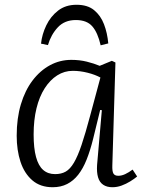

<svg xmlns="http://www.w3.org/2000/svg" viewBox="-20 -771 602 805"><path d="M451 -78Q450 -53 455.5 -43.5Q461 -34 476 -34Q490 -34 505 -41Q520 -48 536 -60L555 -31Q543 -21 526 -10.5Q509 0 490 7Q471 14 451 14Q428 14 412.5 3.5Q397 -7 391 -28Q385 -49 387 -79L407 -309L400 -310L370 -187Q358 -139 343 -101.5Q328 -64 308 -38.5Q288 -13 261.5 0.5Q235 14 201 14Q149 14 115.5 -15Q82 -44 66 -92.5Q50 -141 50 -202Q50 -275 67.5 -333.5Q85 -392 116.5 -433.5Q148 -475 189.5 -497.5Q231 -520 279 -520Q314 -520 344 -512.5Q374 -505 398 -495L449 -516L464 -509ZM211 -41Q237 -41 255.5 -51.5Q274 -62 290 -89Q306 -116 322 -163.5Q338 -211 358 -286L401 -446Q379 -458 347.5 -466Q316 -474 285 -474Q250 -474 220 -455Q190 -436 167.5 -401Q145 -366 133 -317Q121 -268 121 -207Q121 -150 131 -113Q141 -76 161 -58.5Q181 -41 211 -41ZM301 -751Q347 -751 374.5 -728.5Q402 -706 416 -669.5Q430 -633 434 -589L402 -581Q390 -634 367 -660.5Q344 -687 298 -687Q251 -687 222.5 -656.5Q194 -626 181 -582L152 -588Q156 -627 174 -664.5Q192 -702 223.5 -726.5Q255 -751 301 -751Z"/></svg>

Font: Literata 24pt Light
Style: Italic
Weight: 300
Italic angle: -2°
Designer: Latin by Veronika Burian and Jose Scaglione. Greek by Irene Vlachou. Cyrillic by Vera Evstafieva
Foundry: TypeTogether
Version: Version 3.103;gftools[0.9.29]